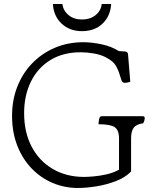

<svg xmlns="http://www.w3.org/2000/svg" viewBox="-20 -1000 775 955"><path d="M368 -65Q301 -65 242 -90Q183 -115 138 -161.5Q93 -208 67 -273Q41 -338 40 -418Q39 -498 65 -566Q91 -634 139 -684Q187 -734 252 -762Q317 -790 395 -790Q437 -790 486 -779.5Q535 -769 571 -746L602 -744Q611 -743 614 -738Q617 -733 617 -728L628 -593Q611 -588 602 -588Q588 -588 584 -601L572 -639Q568 -652 556 -673.5Q544 -695 508 -714Q482 -728 447.5 -734Q413 -740 381 -740Q294 -740 231 -701.5Q168 -663 134 -594.5Q100 -526 100 -437Q100 -341 138 -269.5Q176 -198 243.5 -159Q311 -120 398 -120Q415 -120 445 -122.5Q475 -125 509 -132.5Q543 -140 572 -156V-312Q572 -353 550.5 -367.5Q529 -382 470 -382Q470 -387 471 -395Q472 -403 473 -408Q476 -419 480.5 -420.5Q485 -422 486 -422H690Q700 -422 700 -412Q700 -408 698 -400.5Q696 -393 692 -387Q658 -382 645 -364.5Q632 -347 632 -312V-147Q603 -117 556 -99Q509 -81 458.5 -73Q408 -65 368 -65ZM388 -845Q327 -845 287 -882Q247 -919 243 -980H290Q295 -946 321.5 -924.5Q348 -903 388 -903Q428 -903 455 -924.5Q482 -946 486 -980H533Q529 -919 489.5 -882Q450 -845 388 -845Z"/></svg>

Font: Gowun Batang
Style: Regular
Weight: 400
Designer: Yanghee Ryu
Foundry: Yanghee Ryu
Version: Version 2.000